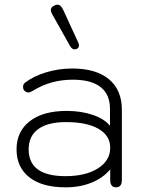

<svg xmlns="http://www.w3.org/2000/svg" viewBox="-20 -794 619 824"><path d="M51 -153Q51 -230 108 -274Q165 -318 266 -318Q328 -318 378 -301Q428 -284 452 -254V-327Q452 -389 411.5 -420.5Q371 -452 292 -452Q198 -452 122 -405Q109 -397 102 -397Q96 -397 88 -402Q79 -408 79 -421Q79 -432 86 -438Q123 -467 177.5 -483.5Q232 -500 290 -500Q392 -500 447.5 -454Q503 -408 503 -323V-22Q503 10 478 10Q453 10 453 -22V-67Q422 -30 372.5 -10Q323 10 261 10Q161 10 106 -33Q51 -76 51 -153ZM453 -160Q453 -212 403 -241Q353 -270 263 -270Q185 -270 144 -240Q103 -210 103 -153Q103 -38 261 -38Q348 -38 400.5 -71.5Q453 -105 453 -160ZM301 -582Q289 -582 281 -596L204 -733Q198 -744 198 -751Q198 -763 213 -770Q220 -774 227 -774Q241 -774 252 -750L316 -611Q319 -605 319 -599Q319 -588 309 -584Z"/></svg>

Font: Kodchasan ExtraLight
Style: Regular
Weight: 275
Version: Version 1.000; ttfautohint (v1.6)